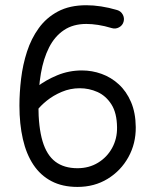

<svg xmlns="http://www.w3.org/2000/svg" viewBox="-20 -700 601 749"><path d="M282.2 -43.8Q229.8 -43.8 196 -69.3Q162.2 -94.8 146 -149.1Q129.8 -203.5 129.8 -289.6Q129.8 -356.6 139.6 -414.1Q149.5 -471.6 171.4 -514.8Q193.3 -558.1 229.2 -582.3Q265.1 -606.6 316.9 -606.6Q338 -606.6 362.8 -602.8Q387.6 -599 416.3 -590.3Q430.7 -586 444.3 -593.3Q457.9 -600.6 462 -615Q466.2 -629.4 459 -642.9Q451.7 -656.4 437.3 -660.7Q404.4 -670.5 374.4 -675Q344.4 -679.6 316.9 -679.6Q251.8 -679.6 206.2 -655.3Q160.7 -631.1 131.3 -590.3Q101.8 -549.6 85.3 -498.5Q68.8 -447.4 62.3 -392.9Q55.8 -338.5 55.8 -288.1Q55.8 -216 69.2 -157.6Q82.5 -99.1 110.2 -57.4Q137.9 -15.7 180.7 6.7Q223.4 29.2 282.2 29.2Q348.4 29.2 400 -2.4Q451.7 -34.1 481 -87.2Q510.3 -140.3 509.6 -204.2Q509 -260.4 491.1 -302.1Q473.2 -343.8 443.3 -371.1Q413.5 -398.4 376.3 -411.8Q339.2 -425.2 299.7 -425.2Q248.8 -425.2 203.2 -406.3Q157.7 -387.4 123.7 -360.9Q89.8 -334.5 72.6 -311.3Q63.7 -300.7 65.1 -286.8Q66.5 -272.9 77 -264Q87.4 -255.3 101.3 -256.6Q115.3 -257.8 124 -268.4Q137.5 -287 162.6 -307.3Q187.7 -327.6 221 -341.7Q254.2 -355.8 291.3 -355.8Q327.3 -355.8 360.3 -341.1Q393.2 -326.3 414.6 -292.8Q436 -259.4 436.6 -203.1Q437.3 -159.2 417.5 -123Q397.7 -86.7 362.5 -65.3Q327.4 -43.8 282.2 -43.8Z"/></svg>

Font: Mikhak VF
Style: Regular
Weight: 100
Designer: Amin Abedi
Version: Version 3.001